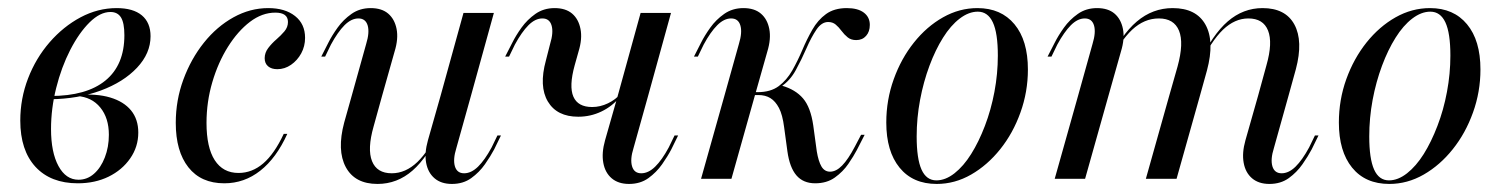

<svg xmlns="http://www.w3.org/2000/svg" viewBox="-20 -446 3743 479"><path d="M174.2 11.3Q106.5 11.3 68.5 -29.8Q30.6 -71 30.6 -145.2Q30.6 -200 50 -250.4Q69.4 -300.8 103.6 -340.3Q137.9 -379.8 181 -402.8Q224.2 -425.8 271 -425.8Q312.1 -425.8 333.9 -407.7Q355.6 -389.5 355.6 -355.6Q355.6 -312.9 321.8 -277Q287.9 -241.1 231.5 -220.2Q175 -199.2 105.6 -198.4V-206.5Q196 -206.5 243.1 -245.2Q290.3 -283.9 290.3 -358.1Q290.3 -388.7 281.9 -402.4Q273.4 -416.1 255.6 -416.1Q229.8 -416.1 203.6 -390.3Q177.4 -364.5 155.2 -321.4Q133.1 -278.2 120.2 -226.6Q107.3 -175 107.3 -124.2Q107.3 -66.1 125.8 -31.9Q144.4 2.4 175.8 2.4Q197.6 2.4 214.5 -12.5Q231.5 -27.4 241.5 -53.2Q251.6 -79 251.6 -109.7Q251.6 -151.6 230.2 -177.8Q208.9 -204 171.8 -206.5L173.4 -208.9Q221 -212.9 254.8 -202.8Q288.7 -192.7 306.9 -170.6Q325 -148.4 325 -115.3Q325 -79.8 304.8 -50.8Q284.7 -21.8 250.8 -5.2Q216.9 11.3 174.2 11.3Z M539.5 11.3Q481.5 11.3 450 -28.6Q418.5 -68.5 418.5 -139.5Q418.5 -196 437.5 -247.6Q456.5 -299.2 488.7 -339.5Q521 -379.8 562.5 -402.8Q604 -425.8 649.2 -425.8Q691.1 -425.8 716.1 -406Q741.1 -386.3 741.1 -351.6Q741.1 -330.6 731.5 -312.9Q721.8 -295.2 706 -284.3Q690.3 -273.4 671.8 -273.4Q657.3 -273.4 648.8 -280.6Q640.3 -287.9 640.3 -300.8Q640.3 -314.5 649.2 -326.2Q658.1 -337.9 669.4 -347.6Q680.6 -357.3 689.5 -367.7Q698.4 -378.2 698.4 -391.1Q698.4 -414.5 666.9 -414.5Q633.9 -414.5 603.6 -391.5Q573.4 -368.5 548.8 -329.4Q524.2 -290.3 509.7 -241.1Q495.2 -191.9 495.2 -139.5Q495.2 -78.2 515.7 -46.4Q536.3 -14.5 575 -14.5Q608.9 -14.5 636.7 -38.3Q664.5 -62.1 687.9 -112.1H696.8Q669.4 -51.6 629.4 -20.2Q589.5 11.3 539.5 11.3Z M933.1 -206.5 912.1 -130.6Q896 -74.2 908.1 -44Q920.2 -13.7 957.3 -13.7Q991.9 -13.7 1021.4 -41.9Q1050.8 -70.2 1080.6 -131.5V-125.8Q1047.6 -54 1009.3 -20.6Q971 12.9 921.8 12.9Q865.3 12.9 842.7 -29Q820.2 -71 838.7 -140.3L857.3 -206.5ZM857.3 -206.5 893.5 -336.3Q902.4 -365.3 897.2 -382.7Q891.9 -400 874.2 -400Q856.5 -400 839.5 -383.1Q822.6 -366.1 805.6 -334.7L791.1 -304.8H781.5L799.2 -339.5Q808.1 -357.3 822.2 -377Q836.3 -396.8 856.9 -411.3Q877.4 -425.8 904.8 -425.8Q932.3 -425.8 948.4 -412.1Q964.5 -398.4 969.4 -373.8Q974.2 -349.2 964.5 -317.7L933.1 -206.5ZM1079 -206.5 1136.3 -413.7H1212.1L1154.8 -206.5ZM1118.5 -76.6Q1109.7 -48.4 1114.9 -31Q1120.2 -13.7 1137.9 -13.7Q1155.6 -13.7 1172.6 -30.2Q1189.5 -46.8 1206.5 -78.2L1221 -108.1H1229.8L1212.9 -73.4Q1204 -56.5 1189.9 -36.3Q1175.8 -16.1 1155.6 -1.6Q1135.5 12.9 1107.3 12.9Q1080.6 12.9 1064.1 -1.2Q1047.6 -15.3 1043.1 -39.9Q1038.7 -64.5 1047.6 -96L1079 -206.5H1154.8Z M1422.6 -154.8Q1369.4 -154.8 1346.8 -192.7Q1324.2 -230.6 1341.9 -295.2L1352.4 -336.3Q1361.3 -365.3 1356 -382.7Q1350.8 -400 1333.1 -400Q1315.3 -400 1298.4 -383.1Q1281.5 -366.1 1264.5 -334.7L1250 -304.8H1240.3L1258.1 -339.5Q1266.9 -357.3 1281 -377Q1295.2 -396.8 1315.7 -411.3Q1336.3 -425.8 1363.7 -425.8Q1391.1 -425.8 1407.3 -412.1Q1423.4 -398.4 1428.2 -373.8Q1433.1 -349.2 1423.4 -317.7L1413.7 -283.1Q1399.2 -230.6 1410.5 -204.8Q1421.8 -179 1457.3 -179Q1477.4 -179 1496.8 -188.3Q1516.1 -197.6 1528.2 -212.1L1526.6 -204Q1507.3 -180.6 1480.2 -167.7Q1453.2 -154.8 1422.6 -154.8ZM1521 -206.5 1578.2 -413.7H1654L1596.8 -206.5ZM1560.5 -76.6Q1551.6 -48.4 1556.9 -31Q1562.1 -13.7 1579.8 -13.7Q1597.6 -13.7 1614.5 -30.2Q1631.5 -46.8 1648.4 -78.2L1662.9 -108.1H1671.8L1654.8 -73.4Q1646 -56.5 1631.9 -36.3Q1617.7 -16.1 1597.6 -1.6Q1577.4 12.9 1549.2 12.9Q1522.6 12.9 1506 -1.2Q1489.5 -15.3 1485.1 -39.9Q1480.6 -64.5 1489.5 -96L1521 -206.5H1596.8Z M2013.7 11.3Q1983.9 11.3 1966.9 -8.5Q1950 -28.2 1944.4 -68.5L1936.3 -128.2Q1932.3 -159.7 1923.4 -176.6Q1914.5 -193.5 1902 -201.2Q1889.5 -208.9 1871.8 -208.9H1843.5L1845.2 -216.1H1870.2Q1902.4 -216.1 1922.6 -231Q1942.7 -246 1956.5 -270.2Q1970.2 -294.4 1981.5 -321Q1992.7 -347.6 2006.5 -371.8Q2020.2 -396 2040.7 -410.9Q2061.3 -425.8 2092.7 -425.8Q2120.2 -425.8 2135.1 -414.5Q2150 -403.2 2150 -383.9Q2150 -366.9 2140.7 -356.5Q2131.5 -346 2116.1 -346Q2103.2 -346 2094.8 -352.8Q2086.3 -359.7 2079.4 -369Q2072.6 -378.2 2064.9 -384.7Q2057.3 -391.1 2046 -391.1Q2029.8 -391.1 2016.9 -372.2Q2004 -353.2 1991.9 -325.4Q1979.8 -297.6 1965.3 -271Q1950.8 -244.4 1928.2 -229.8L1930.6 -232.3Q1964.5 -222.6 1983.5 -200.4Q2002.4 -178.2 2008.9 -133.1L2017.7 -68.5Q2021.8 -43.5 2029.4 -30.6Q2037.1 -17.7 2050.8 -17.7Q2066.1 -17.7 2081 -33.1Q2096 -48.4 2112.9 -80.6L2128.2 -109.7H2137.1L2117.7 -71.8Q2109.7 -56.5 2096.4 -37.1Q2083.1 -17.7 2062.9 -3.2Q2042.7 11.3 2013.7 11.3ZM1787.1 -206.5 1823.4 -336.3Q1832.3 -365.3 1827 -382.7Q1821.8 -400 1804 -400Q1786.3 -400 1769.4 -383.1Q1752.4 -366.1 1735.5 -334.7L1721 -304.8H1711.3L1729 -339.5Q1737.9 -357.3 1752 -377Q1766.1 -396.8 1786.7 -411.3Q1807.3 -425.8 1834.7 -425.8Q1862.1 -425.8 1878.2 -412.1Q1894.4 -398.4 1899.2 -373.8Q1904 -349.2 1894.4 -317.7L1862.9 -206.5ZM1729 0 1787.1 -206.5H1862.9L1804.8 0Z M2316.9 12.9Q2257.3 12.9 2224.2 -27.8Q2191.1 -68.5 2191.1 -140.3Q2191.1 -196.8 2209.7 -248.4Q2228.2 -300 2260.1 -339.9Q2291.9 -379.8 2332.7 -402.8Q2373.4 -425.8 2418.5 -425.8Q2477.4 -425.8 2510.9 -385.5Q2544.4 -345.2 2544.4 -272.6Q2544.4 -216.9 2525.8 -165.3Q2507.3 -113.7 2475.4 -73.8Q2443.5 -33.9 2402.8 -10.5Q2362.1 12.9 2316.9 12.9ZM2316.1 4Q2338.7 4 2361.3 -13.7Q2383.9 -31.5 2402.8 -61.7Q2421.8 -91.9 2437.1 -131.9Q2452.4 -171.8 2460.9 -216.9Q2469.4 -262.1 2469.4 -307.3Q2469.4 -363.7 2456.9 -390.3Q2444.4 -416.9 2419.4 -416.9Q2396.8 -416.9 2374.2 -399.6Q2351.6 -382.3 2332.7 -352Q2313.7 -321.8 2298.8 -281.9Q2283.9 -241.9 2275.4 -196.8Q2266.9 -151.6 2266.9 -105.6Q2266.9 -50 2279 -23Q2291.1 4 2316.1 4Z M2896.8 -206.5 2917.7 -279.8Q2933.9 -338.7 2921.4 -369.4Q2908.9 -400 2871 -400Q2834.7 -400 2804.4 -371.8Q2774.2 -343.5 2743.5 -281.5V-287.9Q2776.6 -358.9 2816.1 -392.3Q2855.6 -425.8 2905.6 -425.8Q2964.5 -425.8 2987.5 -384.3Q3010.5 -342.7 2991.1 -270.2L2973.4 -206.5ZM3118.5 -206.5 3139.5 -283.1Q3155.6 -339.5 3143.5 -369.8Q3131.5 -400 3094.4 -400Q3060.5 -400 3031 -371.8Q3001.6 -343.5 2971.8 -281.5L2971 -287.9Q3004.8 -359.7 3043.1 -392.7Q3081.5 -425.8 3129.8 -425.8Q3187.1 -425.8 3209.3 -384.7Q3231.5 -343.5 3212.9 -273.4L3194.4 -206.5ZM2669.4 -206.5 2705.6 -336.3Q2714.5 -365.3 2709.3 -382.7Q2704 -400 2686.3 -400Q2668.5 -400 2651.6 -383.1Q2634.7 -366.1 2617.7 -334.7L2603.2 -304.8H2593.5L2611.3 -339.5Q2620.2 -357.3 2634.3 -377Q2648.4 -396.8 2669 -411.3Q2689.5 -425.8 2716.9 -425.8Q2744.4 -425.8 2760.5 -412.1Q2776.6 -398.4 2781.5 -373.8Q2786.3 -349.2 2776.6 -317.7L2745.2 -206.5ZM2611.3 0 2669.4 -206.5H2745.2L2687.1 0ZM2838.7 0 2896.8 -206.5H2973.4L2915.3 0ZM3158.1 -76.6Q3149.2 -48.4 3154.4 -31Q3159.7 -13.7 3177.4 -13.7Q3195.2 -13.7 3212.1 -30.2Q3229 -46.8 3246 -78.2L3260.5 -108.1H3269.4L3252.4 -73.4Q3243.5 -56.5 3229.4 -36.3Q3215.3 -16.1 3195.2 -1.6Q3175 12.9 3146.8 12.9Q3120.2 12.9 3103.6 -1.2Q3087.1 -15.3 3082.7 -39.9Q3078.2 -64.5 3087.1 -96L3118.5 -206.5H3194.4Z M3446 12.9Q3386.3 12.9 3353.2 -27.8Q3320.2 -68.5 3320.2 -140.3Q3320.2 -196.8 3338.7 -248.4Q3357.3 -300 3389.1 -339.9Q3421 -379.8 3461.7 -402.8Q3502.4 -425.8 3547.6 -425.8Q3606.5 -425.8 3639.9 -385.5Q3673.4 -345.2 3673.4 -272.6Q3673.4 -216.9 3654.8 -165.3Q3636.3 -113.7 3604.4 -73.8Q3572.6 -33.9 3531.9 -10.5Q3491.1 12.9 3446 12.9ZM3445.2 4Q3467.7 4 3490.3 -13.7Q3512.9 -31.5 3531.9 -61.7Q3550.8 -91.9 3566.1 -131.9Q3581.5 -171.8 3589.9 -216.9Q3598.4 -262.1 3598.4 -307.3Q3598.4 -363.7 3585.9 -390.3Q3573.4 -416.9 3548.4 -416.9Q3525.8 -416.9 3503.2 -399.6Q3480.6 -382.3 3461.7 -352Q3442.7 -321.8 3427.8 -281.9Q3412.9 -241.9 3404.4 -196.8Q3396 -151.6 3396 -105.6Q3396 -50 3408.1 -23Q3420.2 4 3445.2 4Z"/></svg>

Font: Playfair 144pt SemiCondensed
Style: Italic
Weight: 400
Width: 4
Italic angle: -15.6°
Designer: Claus Eggers Sørensen
Foundry: Claus Eggers Sørensen
Version: Version 2.203